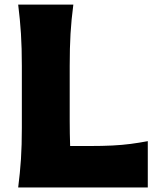

<svg xmlns="http://www.w3.org/2000/svg" viewBox="-20 -830 705 850"><path d="M60.5 0Q68.8 -64.9 72.8 -125.7Q76.7 -186.5 76.7 -263.2V-538.6Q76.7 -617.7 72.8 -680.4Q68.8 -743.2 60.5 -809.6H304.7Q295.9 -743.2 292.2 -680.4Q288.6 -617.7 288.6 -538.6V-296.9Q288.6 -266.1 289.1 -238.5Q289.6 -210.9 290.5 -183.6H377Q434.1 -183.6 477.5 -185.8Q521 -188 558.3 -192.9Q595.7 -197.8 634.3 -205.1V0Z"/></svg>

Font: Pinar ExtraBold
Style: Regular
Weight: 800
Designer: Amin Abedi
Version: Version 3.000